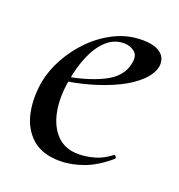

<svg xmlns="http://www.w3.org/2000/svg" viewBox="-85 -472 518 556"><g transform="rotate(20 173.5 -193.5)"><path d="M157 12Q102 12 71 -16Q40 -44 30.5 -89Q21 -134 30 -185Q37 -223 58 -261Q79 -299 110 -330Q141 -361 180 -380Q219 -399 263 -399Q301 -399 319.5 -384.5Q338 -370 335 -345Q331 -321 307.5 -298Q284 -275 247 -257Q210 -239 164 -226Q118 -213 70 -208L72 -221Q147 -232 198 -256.5Q249 -281 257 -324Q263 -349 249.5 -360.5Q236 -372 216 -372Q186 -372 163 -351Q140 -330 125 -295Q110 -260 103 -218Q93 -164 101 -120.5Q109 -77 134 -51Q159 -25 201 -25Q224 -25 249.5 -32Q275 -39 299 -58Q301 -60 304.5 -56Q308 -52 306 -49Q268 -16 230.5 -2Q193 12 157 12Z"/></g></svg>

Font: Cormorant Infant Light Medium
Style: Italic
Weight: 500
Italic angle: -10°
Version: Version 4.001